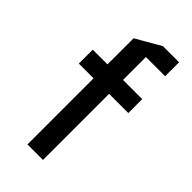

<svg xmlns="http://www.w3.org/2000/svg" viewBox="-229 -789 848 848"><g transform="rotate(45 194.5 -365.0)"><path d="M40 -413V-500H132V-663L248 -730H349V-643H229V-500H349V-413H229V0H132V-413Z"/></g></svg>

Font: Quantico
Style: Regular
Weight: 400
Designer: Matt Desmond
Foundry: MADtype
Version: Version 2.002